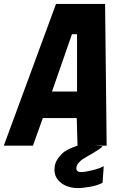

<svg xmlns="http://www.w3.org/2000/svg" viewBox="-32 -745 652 982"><path d="M254.5 -725H505.5L513.5 0H451.5L492.5 2.5Q490 8 477 17Q464 26 448 35.5Q432 45 422 50.5Q400 63.5 390.8 69.2Q381.5 75 370 88Q358.5 101 358.5 115.5Q358.5 135 382.5 135Q403 135 439.8 126Q476.5 117 498.5 105L492.5 190Q467 203.5 429.5 210.2Q392 217 364.5 217Q336.5 217 309.5 206.8Q282.5 196.5 264.5 175.2Q246.5 154 246.5 123Q246.5 114 248 104Q252 82 266.5 62.5Q281 43 297 31Q307 23.5 326.2 14.8Q345.5 6 364.5 0L360.5 -141H187L136.5 0H-12.5ZM362 -277V-570H336L234 -277Z"/></svg>

Font: JuliaMono Black
Style: Italic
Weight: 900
Italic angle: -9°
Monospace: yes
Designer: cormullion
Foundry: corm
Version: Version 0.057; ttfautohint (v1.8.4)